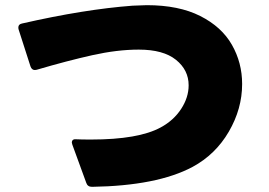

<svg xmlns="http://www.w3.org/2000/svg" viewBox="-20 -721 1040 743"><path d="M314 -13 260 -161 258 -169Q258 -184 276 -182Q295 -181 332 -181Q516 -181 602 -228Q652 -255 681 -299.5Q710 -344 710 -391Q710 -450 661 -489.5Q612 -529 517 -529Q434 -529 337.5 -507.5Q241 -486 122 -451L115 -450Q103 -450 98 -464L52 -607Q51 -610 51 -615Q51 -627 65 -630Q306 -685 493 -699L548 -701Q672 -701 755 -659Q838 -617 877.5 -547.5Q917 -478 917 -396Q917 -300 865.5 -211.5Q814 -123 725 -75Q588 -2 336 2Q319 2 314 -13Z"/></svg>

Font: LINE Seed JP_TTF ExtraBold
Style: Regular
Weight: 800
Designer: LY Corporation & Fontrix & Fontworks
Version: Version 1.015